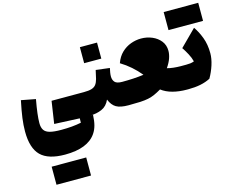

<svg xmlns="http://www.w3.org/2000/svg" viewBox="-167 -1058 2340 1890"><g transform="rotate(-15 1002.5 -112.5)"><path d="M207 -294.9Q178.2 -138.7 178.2 -57.1Q178.2 -12.2 195.8 14.2Q213.4 40.5 255.1 51.5Q296.9 62.5 369.1 62.5Q428.7 62.5 478.3 58.1Q527.8 53.7 573.7 44.4L574.7 0Q448.2 -6.8 316.9 -11.7L351.1 -238.8H681.2V0H709.5Q707 62 695.3 105.5Q683.6 148.9 660.6 182.6Q575.7 307.6 344.2 307.6Q173.3 307.6 96.9 231.7Q20.5 155.8 20.5 -13.7Q20.5 -77.6 30 -149.2Q39.6 -220.7 61 -322.8ZM184.1 572.3V388.2H536.1V572.3Z M756.8 -676.3H931.6V-513.2H756.8ZM681.2 0Q669.4 0 663.6 -8.3Q657.7 -16.6 657.7 -41V-197.8Q657.7 -222.2 663.6 -230.5Q669.4 -238.8 681.2 -238.8Q731 -238.8 760 -247.8Q789.1 -256.8 804.7 -277.3Q820.3 -297.9 829.6 -332.8Q838.9 -367.7 849.1 -419.4L989.3 -402.3Q984.4 -379.9 980.7 -358.6Q977.1 -337.4 977.1 -318.8Q977.1 -283.2 996.6 -261Q1016.1 -238.8 1072.3 -238.8H1072.8V0H1072.3Q989.7 0 947.8 -24.2Q905.8 -48.3 881.3 -108.9Q854.5 -47.4 800.5 -23.7Q746.6 0 681.2 0Z M1072.8 0Q1061 0 1055.2 -8.3Q1049.3 -16.6 1049.3 -41V-197.8Q1049.3 -222.2 1055.2 -230.5Q1061 -238.8 1072.8 -238.8Q1127.9 -238.8 1181.6 -241.7Q1235.4 -244.6 1291 -252Q1249.5 -302.7 1200.7 -345.5Q1151.9 -388.2 1096.2 -421.9Q1118.7 -485.4 1160.4 -525.1Q1202.1 -564.9 1254.2 -584Q1306.2 -603 1359.4 -603Q1418.9 -603 1471.4 -580.8Q1523.9 -558.6 1556.9 -516.8Q1589.8 -475.1 1589.8 -416.5Q1589.8 -381.3 1575.9 -341.1Q1562 -300.8 1530.3 -254.9Q1556.6 -247.1 1594.7 -242.9Q1632.8 -238.8 1665.5 -238.8H1666V0H1665.5Q1588.4 0 1522.9 -17.3Q1457.5 -34.7 1411.1 -70.3Q1371.1 -46.9 1339.6 -33Q1308.1 -19 1273.9 -12Q1239.7 -4.9 1192.4 -2.4Q1145 0 1072.8 0Z M1643.1 -612.8V-796.9H1995.1V-612.8ZM1666 0Q1654.3 0 1648.4 -8.3Q1642.6 -16.6 1642.6 -41V-197.8Q1642.6 -222.2 1648.4 -230.5Q1654.3 -238.8 1666 -238.8H1722.7Q1747.6 -238.8 1766.8 -241.2Q1786.1 -243.7 1804.7 -251Q1795.4 -289.6 1772.9 -331.5Q1750.5 -373.5 1728 -406.2L1891.6 -569.8Q1927.7 -519.5 1954.8 -448Q1981.9 -376.5 1981.9 -287.1Q1981.9 -231.9 1961.4 -167.7Q1940.9 -103.5 1907.7 -46.4Q1861.8 -22.5 1805.7 -11.2Q1749.5 0 1683.6 0Z"/></g></svg>

Font: Pinar-DS3-FD Black
Style: Regular
Weight: 900
Designer: Amin Abedi
Version: Version 3.000